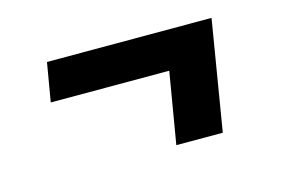

<svg xmlns="http://www.w3.org/2000/svg" viewBox="-51 -487 702 479"><g transform="rotate(-15 300.0 -248.0)"><path d="M474 -106H354L385 -290H79L96 -390H521Z"/></g></svg>

Font: Iosevka Slab Extended Oblique
Style: Bold
Weight: 700
Width: 7
Italic angle: -9°
Monospace: yes
Designer: Belleve Invis
Foundry: Belleve Invis
Version: Version 11.1.1; ttfautohint (v1.8.3)